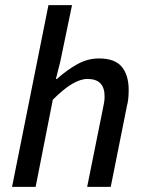

<svg xmlns="http://www.w3.org/2000/svg" viewBox="-20 -729 569 749"><path d="M27 0 169 -709H261L215 -488L198 -421H202Q241 -456 281.5 -478.5Q322 -501 366 -501Q428 -501 455 -468.5Q482 -436 482 -378Q482 -361 480.5 -345.5Q479 -330 474 -310L412 0H320L380 -298Q384 -317 386 -328.5Q388 -340 388 -353Q388 -387 371.5 -404Q355 -421 321 -421Q294 -421 261 -401.5Q228 -382 186 -340L119 0Z"/></svg>

Font: Source Sans 3 ExtraLight Medium
Style: Italic
Weight: 500
Italic angle: -11°
Version: Version 3.052;hotconv 1.1.0;makeotfexe 2.6.0